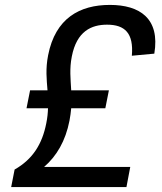

<svg xmlns="http://www.w3.org/2000/svg" viewBox="-20 -762 660 782"><path d="M409 -321 423.5 -394H270C267.5 -440.5 262.5 -482 272.5 -532C292.5 -635.5 353 -661.5 416 -661.5C488.5 -661.5 525 -627 517 -535L608.5 -543.5C632.5 -686.5 549.5 -742 427.5 -742C305 -742 205.5 -688 176 -537C165 -481.5 170 -438.5 173.5 -394H102.5L88 -321H175.5C175 -302 173 -282 168.5 -260C152 -175.5 113.5 -113.5 39.5 -71.5L25.5 0H495L510.5 -82H159.5C210.5 -126 247 -188 263 -270.5C266.5 -288.5 268.5 -305 270 -321Z"/></svg>

Font: Monaspace Argon
Style: Italic
Weight: 400
Italic angle: -11°
Designer: Riley Cran & the Lettermatic Team
Foundry: Lettermatic
Version: Version 1.101 (Monaspace Argon)